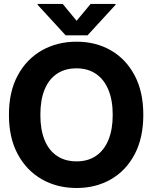

<svg xmlns="http://www.w3.org/2000/svg" viewBox="-20 -942 772 974"><path d="M707 -359.4Q707 -242.4 663.1 -159.3Q619.2 -76.3 542.7 -32.3Q466.1 11.7 368.6 11.7Q270.1 11.7 192.5 -32.4Q114.8 -76.6 70 -159.8Q25.1 -243 25.4 -359.4Q25.1 -476.6 70 -559.5Q114.8 -642.5 192.5 -686.5Q270.1 -730.5 368.6 -730.5Q466.1 -730.5 542.6 -686.5Q619 -642.5 663 -559.5Q707 -476.6 707 -359.4ZM551.8 -359.4Q551.8 -433.9 529.8 -486.6Q507.8 -539.3 466.8 -567.3Q425.8 -595.3 368 -595.3Q309.2 -595.3 268.1 -567.3Q227 -539.3 205.8 -486.6Q184.6 -433.9 184.8 -359.4Q184.6 -285.2 205.9 -232.3Q227.2 -179.5 268.5 -151.5Q309.8 -123.4 368.6 -123.4Q426.6 -123.4 467.4 -151.5Q508.3 -179.5 530 -232.3Q551.8 -285.2 551.8 -359.4ZM298.2 -921.9 368.6 -836.5 439.5 -921.9H566.2V-917.6L424.2 -762.9H312.9L170.9 -917.6V-921.9Z"/></svg>

Font: Inter Display V
Style: Regular
Weight: 400
Designer: Rasmus Andersson
Foundry: rsms
Version: Version 3.015;git-src